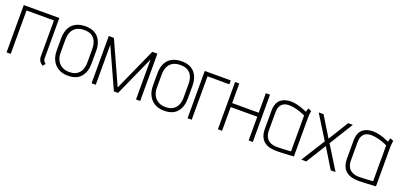

<svg xmlns="http://www.w3.org/2000/svg" viewBox="6 -1205 3983 1908"><g transform="rotate(20 1997.0 -251.0)"><path d="M415 -72V-500H39V0H83V-459H373V-78Q373 -57 379.5 -42.5Q386 -28 395 -18.5Q404 -9 411.5 -4Q419 1 421 3L443 -24Q431 -33 423 -45Q415 -57 415 -72Z M871 -185V-316Q871 -408 824.5 -460Q778 -512 689 -512Q630 -512 587.5 -489.5Q545 -467 523 -423.5Q501 -380 501 -316V-185Q501 -131 522 -87Q543 -43 585 -16.5Q627 10 690 10Q781 10 826 -43.5Q871 -97 871 -185ZM828 -317V-178Q828 -134 813 -100.5Q798 -67 767.5 -48Q737 -29 690 -29Q644 -29 611.5 -48.5Q579 -68 562 -101.5Q545 -135 545 -178V-317Q545 -368 561.5 -402.5Q578 -437 610 -455Q642 -473 690 -473Q736 -473 766.5 -455.5Q797 -438 812.5 -403.5Q828 -369 828 -317Z M1398 -500 1196 -50 992 -500H938V0H982V-423L1174 0H1218L1408 -423V0H1452V-500Z M1889 -185V-316Q1889 -408 1842.5 -460Q1796 -512 1707 -512Q1648 -512 1605.5 -489.5Q1563 -467 1541 -423.5Q1519 -380 1519 -316V-185Q1519 -131 1540 -87Q1561 -43 1603 -16.5Q1645 10 1708 10Q1799 10 1844 -43.5Q1889 -97 1889 -185ZM1846 -317V-178Q1846 -134 1831 -100.5Q1816 -67 1785.5 -48Q1755 -29 1708 -29Q1662 -29 1629.5 -48.5Q1597 -68 1580 -101.5Q1563 -135 1563 -178V-317Q1563 -368 1579.5 -402.5Q1596 -437 1628 -455Q1660 -473 1708 -473Q1754 -473 1784.5 -455.5Q1815 -438 1830.5 -403.5Q1846 -369 1846 -317Z M1953 -500V0H1997V-459H2228V-500Z M2599 -293H2318V-500H2274V0H2318V-251H2599V0H2643V-500H2599Z M3083 -487 3048 -502Q3044 -493 3040.5 -479.5Q3037 -466 3037 -462Q3009 -475 2979.5 -485.5Q2950 -496 2920 -502Q2890 -508 2862 -508Q2833 -508 2806 -500.5Q2779 -493 2757.5 -476Q2736 -459 2723.5 -429Q2711 -399 2711 -354V-165Q2711 -118 2724.5 -85Q2738 -52 2764 -32Q2790 -12 2824.5 -3.5Q2859 5 2900 4Q2916 4 2939 3Q2962 2 2986 1Q3010 0 3030.5 -1.5Q3051 -3 3064 -3.5Q3077 -4 3076 -4V-411Q3076 -442 3079.5 -464.5Q3083 -487 3083 -487ZM2754 -163V-351Q2754 -387 2763 -409.5Q2772 -432 2787 -444.5Q2802 -457 2821 -462Q2840 -467 2859 -467Q2876 -467 2896.5 -464Q2917 -461 2939 -455.5Q2961 -450 2984.5 -441.5Q3008 -433 3032 -421V-42Q3032 -42 3019.5 -41Q3007 -40 2986 -39Q2965 -38 2939 -36.5Q2913 -35 2886 -35Q2843 -35 2813 -50Q2783 -65 2768.5 -93.5Q2754 -122 2754 -163Z M3339 -288 3209 -500H3158L3313 -250L3156 0H3208L3339 -210L3467 0H3518L3364 -249L3519 -500H3470Z M3951 -487 3916 -502Q3912 -493 3908.5 -479.5Q3905 -466 3905 -462Q3877 -475 3847.5 -485.5Q3818 -496 3788 -502Q3758 -508 3730 -508Q3701 -508 3674 -500.5Q3647 -493 3625.5 -476Q3604 -459 3591.5 -429Q3579 -399 3579 -354V-165Q3579 -118 3592.5 -85Q3606 -52 3632 -32Q3658 -12 3692.5 -3.5Q3727 5 3768 4Q3784 4 3807 3Q3830 2 3854 1Q3878 0 3898.5 -1.5Q3919 -3 3932 -3.5Q3945 -4 3944 -4V-411Q3944 -442 3947.5 -464.5Q3951 -487 3951 -487ZM3622 -163V-351Q3622 -387 3631 -409.5Q3640 -432 3655 -444.5Q3670 -457 3689 -462Q3708 -467 3727 -467Q3744 -467 3764.5 -464Q3785 -461 3807 -455.5Q3829 -450 3852.5 -441.5Q3876 -433 3900 -421V-42Q3900 -42 3887.5 -41Q3875 -40 3854 -39Q3833 -38 3807 -36.5Q3781 -35 3754 -35Q3711 -35 3681 -50Q3651 -65 3636.5 -93.5Q3622 -122 3622 -163Z"/></g></svg>

Font: Advent Pro Light
Style: Regular
Weight: 300
Version: Version 3.000